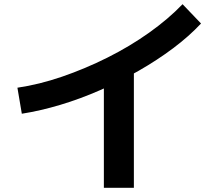

<svg xmlns="http://www.w3.org/2000/svg" viewBox="-20 -822 1040 915"><path d="M63 -404Q166 -419 275.5 -456.5Q385 -494 492 -547.5Q599 -601 691 -666.5Q783 -732 850 -802L938 -710Q881 -649 805 -592Q729 -535 640.5 -484.5Q552 -434 457.5 -392.5Q363 -351 268 -322.5Q173 -294 84 -280ZM475 73V-500H618V73Z"/></svg>

Font: M PLUS 1 Thin
Style: Bold
Weight: 700
Version: Version 1.001